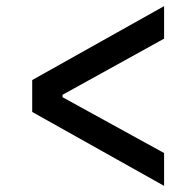

<svg xmlns="http://www.w3.org/2000/svg" viewBox="-20 -618 640 626"><path d="M515 -12V-119L184 -301V-309L515 -492V-598L85 -357V-253Z"/></svg>

Font: IBM Mono Medium
Style: Regular
Weight: 500
Monospace: yes
Designer: Mike Abbink, Paul van der Laan, Pieter van Rosmalen
Foundry: Bold Monday
Version: Version 2.3